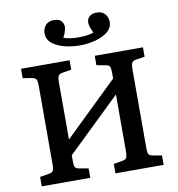

<svg xmlns="http://www.w3.org/2000/svg" viewBox="-99 -1037 1041 1126"><g transform="rotate(-10 421.5 -474.0)"><path d="M58 0V-56L112 -65Q133 -68 138 -80Q143 -92 143 -116V-588Q143 -612 137.5 -622Q132 -632 110 -636L58 -644V-700H347V-644L293 -635Q273 -632 268 -620Q263 -608 263 -584V-243L580 -550V-588Q580 -612 574.5 -622Q569 -632 547 -635L497 -644V-700H784V-644L732 -636Q711 -632 706 -620Q701 -608 701 -585V-112Q701 -88 706.5 -78Q712 -68 734 -65L784 -56V0H497V-56L549 -65Q570 -68 575 -80Q580 -92 580 -116V-455L263 -149V-112Q263 -88 268.5 -78Q274 -68 295 -65L347 -56V0ZM423 -775Q379 -775 334.5 -785.5Q290 -796 260 -819.5Q230 -843 230 -881Q230 -907 246.5 -927.5Q263 -948 298 -948Q328 -948 341 -932.5Q354 -917 354 -899Q354 -890 350 -874.5Q346 -859 334 -836Q370 -823 424 -823Q448 -823 472 -826Q496 -829 513 -836Q502 -857 497.5 -873Q493 -889 493 -899Q493 -919 508 -933.5Q523 -948 552 -948Q585 -948 601.5 -927.5Q618 -907 618 -882Q618 -846 589 -822.5Q560 -799 515.5 -787Q471 -775 423 -775Z"/></g></svg>

Font: Literata 12pt Medium
Style: Regular
Weight: 500
Designer: Latin by Veronika Burian and Jose Scaglione. Greek by Irene Vlachou. Cyrillic by Vera Evstafieva.
Foundry: TypeTogether
Version: Version 3.002